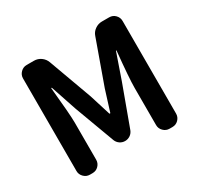

<svg xmlns="http://www.w3.org/2000/svg" viewBox="-155 -931 1164 1122"><g transform="rotate(-30 427.0 -370.0)"><path d="M148.4 0Q125 0 107.9 -17.1Q90.8 -34.2 90.8 -57.6V-682.6Q90.8 -706.1 107.9 -723.1Q125 -740.2 148.4 -740.2H197.3Q223.6 -740.2 244.6 -725.1Q265.6 -710 274.4 -685.5L380.9 -393.6Q384.8 -381.8 424.8 -252.9Q425.8 -251 428.2 -251Q430.7 -251 431.6 -252.9Q438.5 -274.4 453.1 -321.8Q467.8 -369.1 475.6 -393.6L580.1 -685.5Q587.9 -710 609.4 -725.1Q630.9 -740.2 656.2 -740.2H705.1Q729.5 -740.2 746.1 -723.1Q762.7 -706.1 762.7 -682.6V-57.6Q762.7 -34.2 746.1 -17.1Q729.5 0 705.1 0H685.5Q662.1 0 645 -17.1Q627.9 -34.2 627.9 -57.6V-308.6Q627.9 -372.1 645.5 -549.8Q646.5 -551.8 644 -551.8Q641.6 -551.8 641.6 -549.8L582 -377.9L482.4 -106.4Q475.6 -88.9 460 -78.1Q444.3 -67.4 425.3 -67.4Q406.2 -67.4 390.6 -78.1Q375 -88.9 368.2 -106.4L267.6 -377.9L210 -549.8Q209 -551.8 207 -551.8Q205.1 -551.8 205.1 -549.8Q223.6 -363.3 223.6 -308.6V-57.6Q223.6 -34.2 207 -17.1Q190.4 0 166 0Z"/></g></svg>

Font: Gen Jyuu Gothic Bold
Style: Bold
Weight: 700
Designer: [Source Han Sans]
Ryoko NISHIZUKA  (kana & ideographs); Paul D. Hunt (Latin, Greek & Cyrillic); Wenlong ZHANG  (bopomofo
Version: Version 1.002.20150607